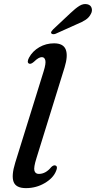

<svg xmlns="http://www.w3.org/2000/svg" viewBox="-20 -936 483 966"><path d="M305 -597 163.5 -140.5Q148.5 -93 153.2 -77Q158 -61 175.5 -61Q210 -61 238 -95.5Q249.5 -106.5 258.5 -103.5Q272.5 -99 262 -75.5Q248 -40 205 -14.8Q162 10.5 110.5 10.5Q60.5 10.5 48.5 -20.8Q36.5 -52 56.5 -117L199.5 -577Q212 -617 208 -632.8Q204 -648.5 190.5 -648.5Q182.5 -648.5 173.2 -643.2Q164 -638 150.5 -625Q135 -611.5 126 -616Q113.5 -622 126 -646Q144 -679 177.8 -698.5Q211.5 -718 252 -718Q298.5 -718 310.8 -686.8Q323 -655.5 305 -597ZM335.5 -871Q359.5 -894 379.5 -906.5Q399.5 -919 419.5 -914.5Q436.5 -910.5 441 -895.8Q445.5 -881 437.5 -866.5Q428.5 -848 411 -836.5Q393.5 -825 368.5 -815L259.5 -766Q253 -763.5 246.8 -764Q240.5 -764.5 238 -768.5Q235.5 -773 239 -778.2Q242.5 -783.5 247.5 -788.5Z"/></svg>

Font: Fraunces 9pt
Style: Italic
Weight: 400
Italic angle: -16°
Version: Version 1.000;[b76b70a41]